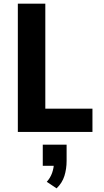

<svg xmlns="http://www.w3.org/2000/svg" viewBox="-20 -725 570 1055"><path d="M78 0V-705H229V-128H488V0ZM291 310 237 274Q257 252 266.5 224.5Q276 197 276 172L302 186H215V70H346V159Q346 203 334 241.5Q322 280 291 310Z"/></svg>

Font: Nunito Sans 7pt Condensed ExtraBold
Style: Regular
Weight: 800
Width: 3
Designer: Vernon Adams
Foundry: Vernon Adams
Version: Version 3.101;gftools[0.9.27]